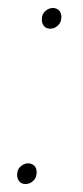

<svg xmlns="http://www.w3.org/2000/svg" viewBox="-20 -462 209 482"><path d="M106 -390Q96 -390 90.5 -396.5Q85 -403 85 -413Q85 -427 94 -434.5Q103 -442 113 -442Q121 -442 127.5 -436.5Q134 -431 134 -419Q134 -406 125.5 -398Q117 -390 106 -390ZM44 0Q34 0 28.5 -6.5Q23 -13 23 -23Q23 -37 32 -44.5Q41 -52 51 -52Q59 -52 65.5 -46.5Q72 -41 72 -29Q72 -16 63.5 -8Q55 0 44 0Z"/></svg>

Font: Bitter Thin Thin
Style: Italic
Weight: 250
Italic angle: -9°
Version: Version 2.002